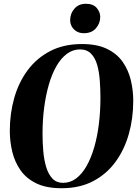

<svg xmlns="http://www.w3.org/2000/svg" viewBox="-20 -986 726 1018"><path d="M306.5 12Q225.5 12 172.2 -14Q119 -40 88.5 -83.8Q58 -127.5 45 -181.8Q32 -236 32 -292Q32 -383.5 55.5 -466.5Q79 -549.5 126.8 -613.8Q174.5 -678 246.2 -715.2Q318 -752.5 414.5 -752.5Q494.5 -752.5 547.5 -726.8Q600.5 -701 630.8 -657.5Q661 -614 673.8 -560.2Q686.5 -506.5 686.5 -451Q686.5 -359 663 -275.5Q639.5 -192 592 -127.2Q544.5 -62.5 473.2 -25.2Q402 12 306.5 12ZM314 -16.5Q352.5 -16.5 383.8 -40Q415 -63.5 439 -105.8Q463 -148 479.5 -204.8Q496 -261.5 504.2 -328.2Q512.5 -395 512.5 -467Q512.5 -512.5 509.2 -558Q506 -603.5 495.5 -641Q485 -678.5 463 -701.2Q441 -724 404 -724Q366 -724 334.5 -700.5Q303 -677 279 -635Q255 -593 238.8 -536.8Q222.5 -480.5 214 -414.2Q205.5 -348 205.5 -276.5Q205.5 -230 209.5 -184Q213.5 -138 225 -100Q236.5 -62 258 -39.2Q279.5 -16.5 314 -16.5ZM425 -810Q402 -810 385.8 -819.8Q369.5 -829.5 360.8 -845.2Q352 -861 352 -879Q352 -914.5 374.8 -940.2Q397.5 -966 435 -966Q474 -966 492.8 -944Q511.5 -922 511.5 -896Q511.5 -863 489 -836.5Q466.5 -810 425 -810Z"/></svg>

Font: Merriweather 144pt ExtraBold
Style: Italic
Weight: 800
Italic angle: -7.8°
Version: Version 2.101